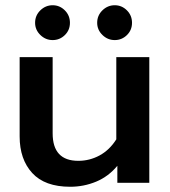

<svg xmlns="http://www.w3.org/2000/svg" viewBox="-20 -698 650 733"><path d="M114 -611Q114 -639 134 -658.5Q154 -678 181 -678Q208 -678 227.5 -658.5Q247 -639 247 -611Q247 -583 227.5 -564Q208 -545 181 -545Q154 -545 134 -564.5Q114 -584 114 -611ZM351 -611Q351 -639 371 -658.5Q391 -678 418 -678Q445 -678 464.5 -658.5Q484 -639 484 -611Q484 -583 464.5 -564Q445 -545 418 -545Q391 -545 371 -564.5Q351 -584 351 -611ZM55 -177V-480H181V-189Q181 -84 279 -84Q322 -84 360 -104.5Q398 -125 424 -166V-480H550V0H428V-65Q394 -24 347 -4.5Q300 15 248 15Q151 15 103 -37.5Q55 -90 55 -177Z"/></svg>

Font: Prompt Medium
Style: Regular
Weight: 500
Designer: Katatrad Team
Foundry: CadsonDemak
Version: Version 1.000